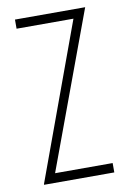

<svg xmlns="http://www.w3.org/2000/svg" viewBox="-82 -757 543 808"><g transform="rotate(-10 190.0 -353.0)"><path d="M40 -3 283 -667H40V-706H340L94 -40H340V0H40Z"/></g></svg>

Font: Lineal Thin
Style: Regular
Weight: 200
Designer: Created by Frank Adebiaye with contributions from Anton Moglia & Ariel Martín Pérez
Created by Frank ADEBIAYE with FontF
Foundry: Velvetyne Type Foundry
Version: Version 2.000;Glyphs 3.2 (3227)